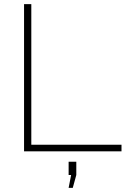

<svg xmlns="http://www.w3.org/2000/svg" viewBox="-20 -730 620 926"><path d="M96 0V-710H131V-32H566V0ZM311 176 323 114H311V50H348V114L331 176Z"/></svg>

Font: Raleway ExtraLight
Style: Regular
Weight: 200
Designer: Matt McInerney, Pablo Impallari, Rodrigo Fuenzalida
Foundry: Matt McInerney, Pablo Impallari, Rodrigo Fuenzalida
Version: Version 4.026